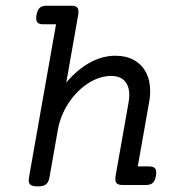

<svg xmlns="http://www.w3.org/2000/svg" viewBox="-20 -661 640 686"><path d="M260.3 -619.1Q260.3 -611.8 259.3 -607.4L216.8 -366.2Q256.8 -413.1 301.5 -437.5Q346.2 -461.9 392.1 -461.9Q430.7 -461.9 458.7 -446.3Q486.8 -430.7 501.7 -402.1Q516.6 -373.5 516.6 -335.4Q516.6 -316.4 513.2 -297.9L472.2 -66.4H512.2Q525.9 -66.4 532 -61.5Q538.1 -56.6 538.1 -44.9Q538.1 -37.6 537.1 -33.2Q534.2 -15.1 525.9 -7.6Q517.6 0 501 0H418.5Q404.8 0 398.4 -4.9Q392.1 -9.8 392.1 -21.5Q392.1 -28.8 393.1 -33.2L439.5 -295.4Q441.9 -311 441.9 -321.3Q441.9 -353.5 425.5 -371.6Q409.2 -389.6 377 -389.6Q335.9 -389.6 295.2 -363.5Q254.4 -337.4 225.1 -293Q195.8 -248.5 186.5 -196.3L156.7 -26.9Q153.8 -9.8 144.3 -2.4Q134.8 4.9 115.2 4.9H114.3Q97.2 4.9 89.8 -0.2Q82.5 -5.4 82.5 -17.1Q82.5 -19 83.5 -26.9L180.2 -574.2H135.3Q121.6 -574.2 115.5 -579.1Q109.4 -584 109.4 -595.7Q109.4 -603 110.4 -607.4Q113.8 -625.5 122.1 -633.1Q130.4 -640.6 147 -640.6H234.4Q248 -640.6 254.2 -635.7Q260.3 -630.9 260.3 -619.1Z"/></svg>

Font: Courier Prime
Style: Italic
Weight: 400
Italic angle: -10°
Designer: Alan Dague-Greene
Foundry: Quote-Unquote Apps
Version: Version 3.018